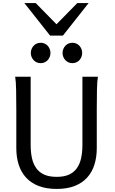

<svg xmlns="http://www.w3.org/2000/svg" viewBox="-20 -1209 743 1241"><path d="M612.8 -712.9Q607.9 -683.6 606.7 -630.1Q605.5 -576.7 605.5 -500.5V-251.5Q605.5 -191.9 589.8 -143.3Q574.2 -94.7 542.2 -60.1Q510.3 -25.4 461.4 -6.6Q412.6 12.2 346.7 12.2Q279.8 12.2 230.7 -6.6Q181.6 -25.4 149.4 -60.1Q117.2 -94.7 101.3 -143.3Q85.4 -191.9 85.4 -251.5V-500.5Q85.4 -572.8 84.2 -628.2Q83 -683.6 78.1 -712.9H178.2V-273.4Q178.2 -225.6 186.5 -187.3Q194.8 -148.9 214.4 -121.8Q233.9 -94.7 266.1 -80.3Q298.3 -65.9 346.7 -65.9Q394 -65.9 425.8 -80.3Q457.5 -94.7 476.8 -121.8Q496.1 -148.9 504.4 -187.3Q512.7 -225.6 512.7 -273.4V-712.9ZM179.2 -866.7Q179.2 -880.4 184.1 -892.3Q189 -904.3 197.5 -913.3Q206.1 -922.4 217.5 -927.5Q229 -932.6 242.7 -932.6Q256.3 -932.6 268.1 -927.5Q279.8 -922.4 288.1 -913.3Q296.4 -904.3 301.3 -892.3Q306.2 -880.4 306.2 -866.7Q306.2 -853 301.3 -841.1Q296.4 -829.1 288.1 -820.1Q279.8 -811 268.1 -805.9Q256.3 -800.8 242.7 -800.8Q229 -800.8 217.5 -805.9Q206.1 -811 197.5 -820.1Q189 -829.1 184.1 -841.1Q179.2 -853 179.2 -866.7ZM384.3 -866.7Q384.3 -880.4 389.2 -892.3Q394 -904.3 402.6 -913.3Q411.1 -922.4 422.6 -927.5Q434.1 -932.6 447.8 -932.6Q461.4 -932.6 473.1 -927.5Q484.9 -922.4 493.2 -913.3Q501.5 -904.3 506.3 -892.3Q511.2 -880.4 511.2 -866.7Q511.2 -853 506.3 -841.1Q501.5 -829.1 493.2 -820.1Q484.9 -811 473.1 -805.9Q461.4 -800.8 447.8 -800.8Q434.1 -800.8 422.6 -805.9Q411.1 -811 402.6 -820.1Q394 -829.1 389.2 -841.1Q384.3 -853 384.3 -866.7ZM210.9 -1189 345.2 -1052.2 479.5 -1189H552.7L386.7 -979H303.7L137.7 -1189Z"/></svg>

Font: Andika New Basic
Style: Regular
Weight: 400
Designer: Victor Gaultney, Annie Olsen, Julie Remington, Don Collingsworth, Eric Hays
Foundry: SIL International
Version: Version 5.500; ttfautohint (v1.8.3)